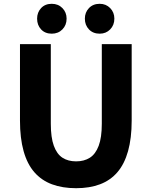

<svg xmlns="http://www.w3.org/2000/svg" viewBox="-20 -975 795 1009"><path d="M380 14Q308 14 253 -6.5Q198 -27 160.5 -70Q123 -113 104 -181Q85 -249 85 -341V-743H247V-325Q247 -252 263 -208.5Q279 -165 308.5 -146Q338 -127 380 -127Q422 -127 452 -146Q482 -165 498.5 -208.5Q515 -252 515 -325V-743H672V-341Q672 -249 653 -181Q634 -113 597 -70Q560 -27 505.5 -6.5Q451 14 380 14ZM252 -798Q217 -798 196 -820.5Q175 -843 175 -877Q175 -910 196 -932.5Q217 -955 252 -955Q286 -955 308 -932.5Q330 -910 330 -877Q330 -843 308 -820.5Q286 -798 252 -798ZM504 -798Q469 -798 447.5 -820.5Q426 -843 426 -877Q426 -910 447.5 -932.5Q469 -955 504 -955Q537 -955 559 -932.5Q581 -910 581 -877Q581 -843 559 -820.5Q537 -798 504 -798Z"/></svg>

Font: Noto Sans TC Thin ExtraBold
Style: Regular
Weight: 800
Version: Version 2.004-H2;hotconv 1.0.118;makeotfexe 2.5.65603